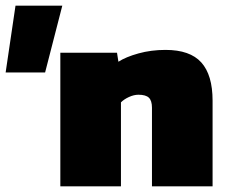

<svg xmlns="http://www.w3.org/2000/svg" viewBox="-88 -661 809 681"><path d="M-68 -404 -33 -641H133L72 -404ZM126 0V-474H327L332 -442Q358 -459 403 -471.5Q448 -484 499 -484Q586 -484 626 -439.5Q666 -395 666 -304V0H451V-279Q451 -304 440 -314.5Q429 -325 403 -325Q387 -325 369.5 -317Q352 -309 341 -298V0Z"/></svg>

Font: Kanit ExtraBold
Style: Regular
Weight: 800
Designer: Katatrad Team
Foundry: CadsonDemak
Version: Version 2.000; ttfautohint (v1.8.3)